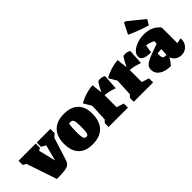

<svg xmlns="http://www.w3.org/2000/svg" viewBox="22 -1577 2388 2388"><g transform="rotate(-45 1216.0 -383.5)"><path d="M142 3 7 -398Q-14 -408 -35 -421V-495H267V-421L234 -401L289 -175L344 -387Q314 -401 285 -421V-495H525V-421L481 -380L395 -108Q385 -75 373.5 -53.5Q362 -32 338.5 -19.5Q315 -7 269 -2Q223 3 142 3Z M761 14Q640 14 576.5 -52.5Q513 -119 513 -243Q513 -371 581 -440Q649 -509 774 -509Q897 -509 963 -445.5Q1029 -382 1029 -262Q1029 -128 960.5 -57Q892 14 761 14ZM772 -107Q789 -107 798.5 -118.5Q808 -130 811.5 -160.5Q815 -191 815 -246Q815 -323 805 -351.5Q795 -380 763 -380Q752 -380 736 -377Q726 -323 726 -246Q726 -191 730 -161Q734 -131 744 -119Q754 -107 772 -107Z M1054 0V-66Q1071 -88 1086 -100L1097 -330L1035 -434Q1152 -500 1279 -509L1295 -367Q1310 -401 1327.5 -432.5Q1345 -464 1367 -494Q1422 -507 1470 -479L1458 -277Q1379 -309 1298 -315V-103L1394 -73V0Z M1497 0V-66Q1514 -88 1529 -100L1540 -330L1478 -434Q1595 -500 1722 -509L1738 -367Q1753 -401 1770.5 -432.5Q1788 -464 1810 -494Q1865 -507 1913 -479L1901 -277Q1822 -309 1741 -315V-103L1837 -73V0Z M2139 12Q2041 12 1985 -27Q1929 -66 1929 -133Q1929 -158 1940 -178Q1951 -198 1980 -216.5Q2009 -235 2064.5 -257Q2120 -279 2208 -309L2211 -353Q2163 -378 2101 -388L2084 -283Q1931 -281 1931 -360Q1931 -399 1965.5 -432Q2000 -465 2056.5 -485Q2113 -505 2179 -505Q2317 -505 2396 -408V-132L2466 -147Q2471 -102 2453.5 -66Q2436 -30 2403 -9.5Q2370 11 2328 11Q2290 11 2254.5 -10.5Q2219 -32 2202 -77Q2176 -32 2139 12ZM2131 -186Q2131 -152 2142 -138.5Q2153 -125 2176 -125Q2187 -125 2197 -126L2203 -221L2133 -217Q2131 -201 2131 -186ZM2302 -540Q2234 -560 2167.5 -584.5Q2101 -609 2036 -640L2107 -781H2133L2343 -610Z"/></g></svg>

Font: Piazzolla Black
Style: Regular
Weight: 900
Designer: Juan Pablo del Peral
Foundry: Huerta Tipografica
Version: Version 1.330